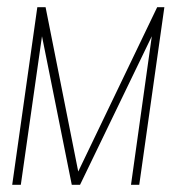

<svg xmlns="http://www.w3.org/2000/svg" viewBox="-20 -515 492 535"><path d="M14 0 84 -495H107L198 -37L418 -495H438L368 0H345L403 -414L203 0H180L97 -414L38 0Z"/></svg>

Font: Alumni Sans Thin
Style: Italic
Weight: 100
Italic angle: -8°
Designer: Robert E. Leuschke
Foundry: Robert E. Leuschke
Version: Version 1.016